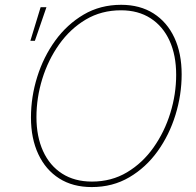

<svg xmlns="http://www.w3.org/2000/svg" viewBox="-20 -757 804 787"><path d="M356 9.8Q278.3 9.8 222.7 -25.6Q167 -61 137 -125.2Q106.9 -189.5 106.9 -275.4Q106.9 -359.9 132.6 -441.9Q158.2 -523.9 206.5 -590.6Q254.9 -657.2 323 -697.3Q391.1 -737.3 476.6 -737.3Q553.7 -737.3 609.4 -701.9Q665 -666.5 694.8 -602.5Q724.6 -538.6 724.6 -452.1Q724.6 -368.2 699.2 -285.9Q673.8 -203.6 626 -137Q578.1 -70.3 510 -30.3Q441.9 9.8 356 9.8ZM356.9 -12.7Q437 -12.7 500.7 -50.8Q564.5 -88.9 609.4 -152.6Q654.3 -216.3 678.2 -293.7Q702.1 -371.1 702.1 -450.2Q702.1 -530.8 675 -590.1Q647.9 -649.4 597.2 -682.1Q546.4 -714.8 476.1 -714.8Q395.5 -714.8 331.5 -676.8Q267.6 -638.7 222.4 -575Q177.2 -511.2 153.3 -433.6Q129.4 -356 129.4 -276.9Q129.4 -197.3 156.5 -137.7Q183.6 -78.1 234.6 -45.4Q285.6 -12.7 356.9 -12.7ZM104.5 -589.8 146.5 -727.5H170.4L123 -589.8Z"/></svg>

Font: Inter 20pt Thin
Style: Italic
Weight: 250
Italic angle: -9.3988°
Version: Version 4.001;git-66647c0bb